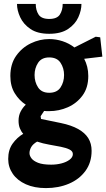

<svg xmlns="http://www.w3.org/2000/svg" viewBox="-20 -691 544 983"><path d="M215 272Q156 272 112.5 252.5Q69 233 45.5 199Q22 165 22 123Q22 76 44.5 44.5Q67 13 99 -6Q88 -18 81.5 -34.5Q75 -51 75 -73Q75 -99 85.5 -119.5Q96 -140 112 -155Q78 -177 55.5 -213.5Q33 -250 33 -302Q33 -363 62.5 -405Q92 -447 137.5 -469Q183 -491 232 -491Q267 -491 300.5 -480Q334 -469 361 -448L470 -503L493 -500L504 -401L411 -390Q421 -371 426.5 -349Q432 -327 432 -302Q432 -242 402.5 -202Q373 -162 327.5 -142Q282 -122 232 -122Q225 -122 218.5 -122Q212 -122 206 -123L188 -96L190 -82L292 -61Q345 -50 380 -30.5Q415 -11 432 16.5Q449 44 449 81Q449 141 417.5 184Q386 227 333 249.5Q280 272 215 272ZM242 152Q270 152 295 145.5Q320 139 336.5 126.5Q353 114 353 98Q353 83 336 74.5Q319 66 291.5 60.5Q264 55 232 49.5Q200 44 170 34Q148 47 139.5 62.5Q131 78 131 93Q131 106 141 119.5Q151 133 175 142.5Q199 152 242 152ZM232 -216Q272 -216 290 -243.5Q308 -271 308 -307Q308 -342 290 -369.5Q272 -397 232 -397Q193 -397 175 -369.5Q157 -342 157 -307Q157 -271 175 -243.5Q193 -216 232 -216ZM232 -518Q172 -518 136 -542.5Q100 -567 83.5 -602.5Q67 -638 67 -671H163Q163 -639 177.5 -616.5Q192 -594 232 -594Q272 -594 286.5 -616.5Q301 -639 301 -671H397Q397 -638 381 -602.5Q365 -567 328.5 -542.5Q292 -518 232 -518Z"/></svg>

Font: Kreon
Style: Bold
Weight: 700
Designer: Julia Petretta
Foundry: Julia Petretta and Eli Heuer
Version: Version 2.002